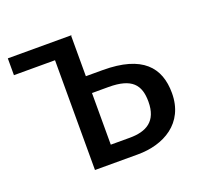

<svg xmlns="http://www.w3.org/2000/svg" viewBox="-98 -639 793 751"><g transform="rotate(-20 298.5 -263.5)"><path d="M347 -72H268V-287H337C434 -287 464 -250 464 -180C464 -98 416 -72 347 -72ZM338 -357H268V-525L271 -527H5V-457H176V0H355C462 0 562 -54 562 -180C562 -287 503 -357 338 -357Z"/></g></svg>

Font: Fira Math
Style: Regular
Weight: 400
Designer: Xiangdong Zeng
Foundry: Xiangdong Zeng
Version: Version 0.3.4